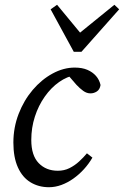

<svg xmlns="http://www.w3.org/2000/svg" viewBox="-20 -771 519 804"><path d="M185 13Q142 13 108 -7.5Q74 -28 55 -70Q36 -112 36 -174Q36 -237 58 -294Q80 -351 117 -394.5Q154 -438 200 -463Q246 -488 293 -488Q324 -488 346 -478.5Q368 -469 382 -453Q396 -437 401 -415Q398 -396 385.5 -388Q373 -380 359 -380Q343 -380 328.5 -390.5Q314 -401 300 -416L255 -468H312V-457H297Q261 -451 227.5 -427.5Q194 -404 167.5 -366.5Q141 -329 126 -282.5Q111 -236 111 -185Q111 -120 142 -88Q173 -56 222 -56Q249 -56 271 -67Q293 -78 311.5 -95Q330 -112 344 -129L367 -111Q352 -85 331.5 -62.5Q311 -40 287 -23Q263 -6 237 3.5Q211 13 185 13ZM219 -751 333 -613H289L459 -751L479 -732L321 -554H289L192 -732Z"/></svg>

Font: Source Serif 4
Style: Italic
Weight: 400
Italic angle: -12°
Designer: Frank Grießhammer
Foundry: Adobe Systems Incorporated
Version: Version 4.004;hotconv 1.0.116;makeotfexe 2.5.65601